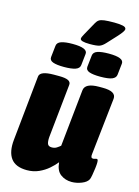

<svg xmlns="http://www.w3.org/2000/svg" viewBox="-131 -952 746 1033"><g transform="rotate(15 241.5 -435.5)"><path d="M124 9Q61 9 34.5 -27Q8 -63 15 -131L52 -493Q55 -525 133 -525H161Q197 -525 212.5 -517Q228 -509 226 -493L195 -195Q193 -170 198 -157Q203 -144 222 -144Q238 -144 249.5 -151.5Q261 -159 269 -166L302 -483Q306 -525 384 -525H404Q480 -525 476 -483L441 -165Q438 -143 452 -143Q458 -143 463 -145Q468 -147 472 -147Q476 -147 478 -143.5Q480 -140 480 -127Q480 -117 477.5 -96.5Q475 -76 471.5 -57Q468 -38 465 -32Q456 -14 428 -3Q400 8 373 8Q337 8 311 -11.5Q285 -31 281 -77Q266 -58 243 -38Q220 -18 190 -4.5Q160 9 124 9ZM375 -579Q335 -579 314 -586.5Q293 -594 295 -613L302 -677Q304 -696 326 -703.5Q348 -711 389 -711Q474 -711 470 -677L463 -613Q461 -596 441 -587.5Q421 -579 375 -579ZM173 -579Q133 -579 112 -586.5Q91 -594 93 -613L100 -677Q102 -696 124.5 -703.5Q147 -711 187 -711Q272 -711 268 -677L261 -613Q259 -594 236.5 -586.5Q214 -579 173 -579ZM276 -734Q222 -734 222 -750Q222 -758 233 -777L273 -849Q280 -862 289.5 -868.5Q299 -875 318.5 -877.5Q338 -880 374 -880Q403 -880 421.5 -876Q440 -872 440 -860Q440 -849 411 -817L362 -764Q345 -745 329.5 -739.5Q314 -734 276 -734Z"/></g></svg>

Font: Asap Condensed Condensed Black
Style: Italic
Weight: 900
Width: 3
Italic angle: -6°
Designer: Pablo Cosgaya
Foundry: Omnibus-Type
Version: Version 3.001; ttfautohint (v1.8.4.7-5d5b)